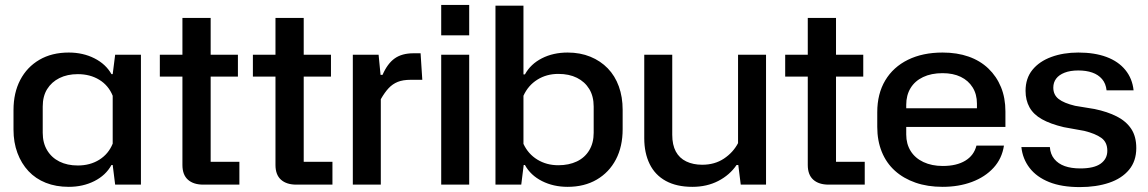

<svg xmlns="http://www.w3.org/2000/svg" viewBox="-20 -752 4677 782"><path d="M260 9Q208 9 166.5 -7.5Q125 -24 96 -55Q67 -86 51 -129Q35 -172 35 -224V-304Q35 -374 62.5 -426.5Q90 -479 140.5 -508.5Q191 -538 260 -538Q318 -538 364.5 -514.5Q411 -491 434 -450H439L449 -529H554V0H449L439 -80H434Q411 -38 364.5 -14.5Q318 9 260 9ZM297 -78Q347 -78 384.5 -101.5Q422 -125 439 -167V-362Q422 -404 384.5 -427Q347 -450 297 -450Q254 -450 222 -434Q190 -418 172 -389Q154 -360 154 -318V-211Q154 -170 172 -140Q190 -110 222 -94Q254 -78 297 -78Z M808 0Q768 0 745.5 -20Q723 -40 723 -80V-679H838V-93H955V0ZM631 -440V-529H949V-440Z M1187 0Q1147 0 1124.5 -20Q1102 -40 1102 -80V-679H1217V-93H1334V0ZM1010 -440V-529H1328V-440Z M1417 0V-529H1522L1530 -447H1538Q1558 -493 1587.5 -514Q1617 -535 1664 -535H1693L1700 -427H1653Q1621 -427 1600 -418.5Q1579 -410 1563 -393Q1547 -376 1531 -348V0Z M1777 0V-529H1891V0ZM1777 -608V-732H1891V-608Z M2292 9Q2234 9 2187.5 -14.5Q2141 -38 2118 -80H2113L2103 0H1998V-729H2112V-449H2118Q2141 -491 2187 -514.5Q2233 -538 2292 -538Q2343 -538 2384.5 -521Q2426 -504 2455.5 -473.5Q2485 -443 2500.5 -400Q2516 -357 2516 -305V-226Q2516 -155 2488.5 -102.5Q2461 -50 2410.5 -20.5Q2360 9 2292 9ZM2254 -79Q2297 -79 2329.5 -94.5Q2362 -110 2380 -140Q2398 -170 2398 -211V-318Q2398 -360 2380 -389.5Q2362 -419 2330 -435Q2298 -451 2254 -451Q2206 -451 2168.5 -427.5Q2131 -404 2112 -362V-166Q2131 -125 2168.5 -102Q2206 -79 2254 -79Z M3100 -529V0H2997L2987 -80H2980Q2952 -39 2905.5 -15Q2859 9 2800 9Q2736 9 2692 -15Q2648 -39 2626 -84Q2604 -129 2604 -189V-529H2718V-203Q2718 -162 2732.5 -135Q2747 -108 2775 -94.5Q2803 -81 2840 -81Q2891 -81 2928.5 -106Q2966 -131 2986 -169V-529Z M3355 0Q3315 0 3292.5 -20Q3270 -40 3270 -80V-679H3385V-93H3502V0ZM3178 -440V-529H3496V-440Z M3819 9Q3758 9 3709 -8Q3660 -25 3625 -56.5Q3590 -88 3571.5 -133.5Q3553 -179 3553 -235V-295Q3553 -370 3585.5 -424.5Q3618 -479 3678 -508.5Q3738 -538 3819 -538Q3878 -538 3925 -521.5Q3972 -505 4005.5 -473Q4039 -441 4057 -397Q4075 -353 4075 -298V-235H3653V-311H3971L3959 -294V-330Q3959 -368 3941.5 -396Q3924 -424 3893 -439Q3862 -454 3819 -454Q3773 -454 3739.5 -438Q3706 -422 3688.5 -393Q3671 -364 3671 -325V-204Q3671 -166 3689 -137Q3707 -108 3741 -92Q3775 -76 3820 -76Q3876 -76 3911.5 -97.5Q3947 -119 3957 -159H4069Q4061 -106 4026.5 -68.5Q3992 -31 3938.5 -11Q3885 9 3819 9Z M4378 10Q4304 10 4253 -10.5Q4202 -31 4173.5 -68Q4145 -105 4140 -153H4256Q4258 -124 4274 -104.5Q4290 -85 4316.5 -75.5Q4343 -66 4380 -66Q4436 -66 4463 -85.5Q4490 -105 4490 -138Q4490 -173 4465.5 -190.5Q4441 -208 4396 -219L4313 -234Q4258 -247 4223.5 -266.5Q4189 -286 4173 -315Q4157 -344 4157 -382Q4157 -433 4185 -467.5Q4213 -502 4262 -520Q4311 -538 4372 -538Q4438 -538 4486.5 -520Q4535 -502 4563.5 -467Q4592 -432 4597 -384H4487Q4484 -412 4468.5 -430Q4453 -448 4428.5 -456.5Q4404 -465 4372 -465Q4339 -465 4316 -456Q4293 -447 4281.5 -431.5Q4270 -416 4270 -395Q4270 -366 4291.5 -349Q4313 -332 4359 -321L4438 -308Q4491 -297 4529 -277.5Q4567 -258 4587.5 -227Q4608 -196 4608 -149Q4608 -96 4578.5 -60.5Q4549 -25 4497 -7.5Q4445 10 4378 10Z"/></svg>

Font: Hubot Sans Medium
Style: Regular
Weight: 500
Designer: Deni Anggara
Foundry: GitHub, Inc., Subsidiary of Microsoft Corporation
Version: Version 2.000